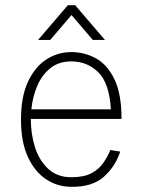

<svg xmlns="http://www.w3.org/2000/svg" viewBox="-20 -711 552 741"><path d="M242 -691H270L385 -557H338L256 -653L174 -557H127ZM406 -132 444 -126Q425 -68 380.5 -28.5Q336 11 255 10Q202 10 158 -19Q114 -48 87.5 -105.5Q61 -163 61 -250Q61 -337 87.5 -394.5Q114 -452 158 -481Q202 -510 255 -510Q306 -510 350 -486Q394 -462 421.5 -405.5Q449 -349 449 -252H99V-250Q99 -194 115 -143Q131 -92 166 -59.5Q201 -27 255 -27Q304 -27 333 -42.5Q362 -58 378.5 -82Q395 -106 406 -132ZM255 -474Q207 -474 174.5 -448Q142 -422 124 -380Q106 -338 101 -289H408Q402 -390 359.5 -432Q317 -474 255 -474Z"/></svg>

Font: Haskoy ExtraLight
Style: Regular
Weight: 200
Designer: Ertekin Erdin
Foundry: Ertekin Erdin
Version: Version 2.000; ttfautohint (v1.8.4.7-5d5b)